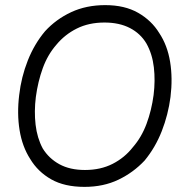

<svg xmlns="http://www.w3.org/2000/svg" viewBox="-20 -725 712 750"><path d="M545 -98Q501 -51 442.5 -23Q384 5 310 5Q232 5 180 -24.5Q128 -54 98 -104Q67 -152 56.5 -216.5Q46 -281 55 -354Q63 -424 88.5 -488.5Q114 -553 156 -603Q199 -650 258 -677.5Q317 -705 391 -705Q467 -705 519.5 -675Q572 -645 602 -596Q634 -548 644.5 -483.5Q655 -419 646 -346Q637 -277 612 -213Q587 -149 545 -98ZM552 -555Q529 -594 487.5 -615.5Q446 -637 388 -637Q327 -637 280 -613.5Q233 -590 200 -550Q166 -511 147 -458.5Q128 -406 120 -346Q113 -290 119 -238Q125 -186 147 -145Q171 -106 212 -83.5Q253 -61 312 -61Q373 -61 420 -85Q467 -109 499 -150Q533 -189 552.5 -241.5Q572 -294 580 -354Q587 -410 581 -462Q575 -514 552 -555Z"/></svg>

Font: Kulim Park Light
Style: Italic
Weight: 300
Italic angle: -8°
Designer: Noponies / Dale Sattler
Foundry: Noponies
Version: Version 1.000; ttfautohint (v1.8.3)